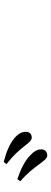

<svg xmlns="http://www.w3.org/2000/svg" viewBox="362 -1247 276 1040"><g transform="rotate(-90 500.0 -727.0)"><path d="M178 -609C199 -609 211 -623 211 -642C211 -663 201 -680 178 -702C149 -730 106 -752 50 -771L38 -755C82 -718 110 -680 130 -653C150 -627 161 -609 178 -609ZM275 -693C294 -693 306 -705 306 -725C306 -748 295 -768 269 -789C242 -811 201 -830 143 -845L131 -830C180 -792 205 -762 225 -737C246 -711 257 -693 275 -693Z"/></g></svg>

Font: Source Han Serif CN SemiBold
Style: Regular
Weight: 600
Designer: Ryoko NISHIZUKA 西塚涼子 (kana & ideographs); Frank Grießhammer (Latin, Greek & Cyrillic); Wenlong ZHANG 张文龙 (bopomofo); San
Foundry: Adobe Systems Incorporated
Version: Version 1.000;PS 1;hotconv 16.6.53;makeotf.lib2.5.65590